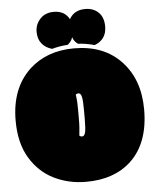

<svg xmlns="http://www.w3.org/2000/svg" viewBox="-57 -883 773 947"><g transform="rotate(-5 329.0 -409.0)"><path d="M351.1 -336.9Q351.1 -385.7 346.7 -404.1Q342.3 -422.4 330.6 -422.4Q323.2 -422.4 317.4 -417.5Q318.4 -408.7 320.3 -394Q322.3 -379.4 322.3 -331.5V-299.8Q322.3 -266.6 320.8 -251.5Q319.3 -236.3 318.4 -225.6Q317.9 -219.7 317.4 -213.9Q323.2 -209 330.6 -209Q342.3 -209 346.7 -227.3Q351.1 -245.6 351.1 -294.4ZM331.5 15.6Q244.6 15.6 172.1 -20.3Q99.6 -56.2 55.2 -130.1Q10.7 -204.1 10.7 -314.9Q10.7 -475.6 107.4 -565.9Q193.4 -645.5 328.6 -645.5Q475.6 -645.5 561.3 -554.4Q647 -463.4 647 -314.9Q647 -149.9 555.2 -63Q471.7 15.6 331.5 15.6ZM245.1 -833.5Q298.3 -833.5 321.3 -790.5Q345.2 -834 400.9 -834Q440.4 -834 465.8 -809.6Q491.2 -785.2 491.2 -739.7Q491.2 -706.1 475.1 -684.1Q459 -662.1 431.6 -652.8Q388.2 -664.6 350.1 -666.5Q330.1 -680.2 324.2 -701.2Q318.4 -680.7 299.3 -665.5Q258.3 -663.1 221.2 -652.3Q189 -661.1 170.4 -684.1Q151.9 -707 151.9 -742.9Q151.9 -778.8 176.8 -806.2Q201.7 -833.5 245.1 -833.5Z"/></g></svg>

Font: Modak
Style: Regular
Weight: 400
Version: Version 1.036;PS Version 1.000;hotconv 1.0.79;makeotf.lib2.5